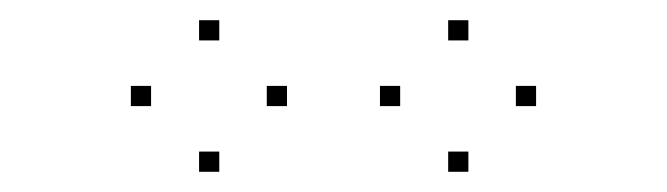

<svg xmlns="http://www.w3.org/2000/svg" viewBox="-20 -798 660 190"><path d="M264 -693V-713H244V-693ZM197 -758V-778H177V-758ZM129.5 -693V-713H109.5V-693ZM197 -628V-648H177V-628ZM510.5 -693V-713H490.5V-693ZM443.5 -758V-778H423.5V-758ZM376 -693V-713H356V-693ZM443.5 -628V-648H423.5V-628Z"/></svg>

Font: Monaspace Krypton Dots Var
Style: Regular
Weight: 400
Designer: Riley Cran and the Lettermatic Team
Version: Version 1.100 (Monaspace Krypton Dots)